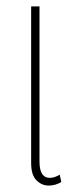

<svg xmlns="http://www.w3.org/2000/svg" viewBox="-20 -568 231 598"><path d="M132 10Q110 10 93.5 -6.5Q77 -23 77 -60V-548H103V-65Q103 -14 135 -14Q143 -14 151.5 -17Q160 -20 166 -24L171 -1Q152 10 132 10Z"/></svg>

Font: Noto Sans Thai ExtCond Thin
Style: Regular
Weight: 100
Width: 2
Designer: Monotype Design Team
Foundry: Monotype Imaging Inc.
Version: Version 2.002; ttfautohint (v1.8.4.7-5d5b)